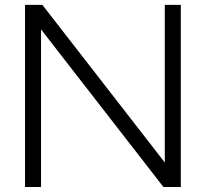

<svg xmlns="http://www.w3.org/2000/svg" viewBox="-20 -752 828 772"><path d="M707 0H637.2L145 -633.8V0H80.6V-732.4H150.4L642.6 -98.6V-732.4H707Z"/></svg>

Font: Kumbh Sans Light
Style: Regular
Weight: 300
Version: Version 1.004